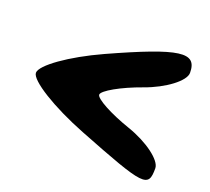

<svg xmlns="http://www.w3.org/2000/svg" viewBox="-91 -823 784 717"><g transform="rotate(20 301.0 -464.5)"><path d="M245 -611C124 -556 29 -488 29 -458C29 -428 137 -361 270 -309C553 -198 570 -196 570 -275C570 -307 504 -356 425 -383C346 -410 279 -446 279 -462C279 -478 346 -516 425 -544C504 -572 570 -622 570 -654C570 -737 503 -728 245 -611Z"/></g></svg>

Font: Hussar Skorodowane
Style: Bold
Weight: 700
Foundry: Cannot Into Space Fonts
Version: Version 0.892